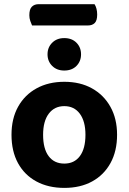

<svg xmlns="http://www.w3.org/2000/svg" viewBox="-20 -888 618 923"><path d="M402.8 -765.6H134.1Q130.1 -773.9 125.6 -787.2Q121 -800.5 121 -814.8Q121 -844 133.3 -855.9Q145.6 -867.9 165.5 -867.9H434.4Q440.4 -859.1 443.8 -846Q447.2 -833 447.2 -818.1Q447.2 -789.2 435.4 -777.4Q423.6 -765.6 402.8 -765.6ZM542.8 -240.1Q542.8 -161.6 511.3 -104.3Q479.9 -47 423.2 -15.9Q366.5 15.3 289.2 15.3Q212.6 15.3 155.4 -15.5Q98.2 -46.2 66.7 -103.5Q35.3 -160.8 35.3 -240.1Q35.3 -318.2 67.2 -375.3Q99.2 -432.5 156.4 -463.6Q213.6 -494.8 289.2 -494.8Q365.5 -494.8 422.2 -463.2Q478.9 -431.7 510.8 -374.6Q542.8 -317.4 542.8 -240.1ZM289.2 -377.8Q241.9 -377.8 214.6 -341.7Q187.2 -305.6 187.2 -240.1Q187.2 -172.8 214 -137.2Q240.7 -101.6 289.2 -101.6Q337.4 -101.6 364.1 -137.7Q390.8 -173.8 390.8 -240.1Q390.8 -304.9 363.7 -341.4Q336.6 -377.8 289.2 -377.8ZM369.6 -626.8Q369.6 -593.4 347.6 -571.1Q325.6 -548.9 288.9 -548.9Q253.2 -548.9 230.9 -571.1Q208.5 -593.4 208.5 -626.8Q208.5 -660.4 230.9 -682.6Q253.2 -704.9 288.9 -704.9Q325.6 -704.9 347.6 -682.6Q369.6 -660.4 369.6 -626.8Z"/></svg>

Font: Baloo Paaji 2
Style: Regular
Weight: 400
Designer: Shuchita Grover, Noopur Datye and Ek Type
Foundry: Ek Type
Version: Version 1.700